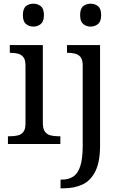

<svg xmlns="http://www.w3.org/2000/svg" viewBox="-20 -780 660 1040"><path d="M23 0V-42H36Q58 -42 76.5 -46.5Q95 -51 106.5 -65.5Q118 -80 118 -109V-426Q118 -456 106.5 -470.5Q95 -485 76.5 -489.5Q58 -494 36 -494H33V-536H212V-114Q212 -83 223 -67.5Q234 -52 253 -47Q272 -42 294 -42H307V0ZM161 -636Q137 -636 120.5 -650Q104 -664 104 -698Q104 -733 120.5 -746.5Q137 -760 161 -760Q184 -760 201 -746.5Q218 -733 218 -698Q218 -664 201 -650Q184 -636 161 -636ZM308 240V193H315Q351 193 376.5 176.5Q402 160 415 119.5Q428 79 428 9V-426Q428 -456 416.5 -470.5Q405 -485 386.5 -489.5Q368 -494 346 -494H343V-536H522V8Q522 97 496.5 148Q471 199 426.5 219.5Q382 240 324 240ZM471 -636Q447 -636 430.5 -650Q414 -664 414 -698Q414 -733 430.5 -746.5Q447 -760 471 -760Q494 -760 511 -746.5Q528 -733 528 -698Q528 -664 511 -650Q494 -636 471 -636Z"/></svg>

Font: Noto Serif Thai
Style: Regular
Weight: 400
Designer: Monotype Design Team
Foundry: Monotype Imaging Inc.
Version: Version 2.001